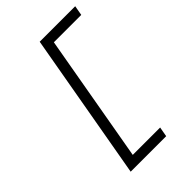

<svg xmlns="http://www.w3.org/2000/svg" viewBox="-261 -901 1109 1109"><g transform="rotate(-45 293.0 -347.0)"><path d="M125.5 104.5H415.5L426.3 44.4H202.6L340.3 -737.8H564L574.7 -797.9H284.7Z"/></g></svg>

Font: Cascadia Mono PL Light
Style: Italic
Weight: 300
Italic angle: -10°
Monospace: yes
Designer: Aaron Bell
Foundry: Saja Typeworks
Version: Version 2404.023